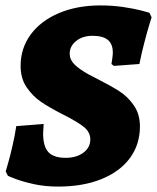

<svg xmlns="http://www.w3.org/2000/svg" viewBox="-20 -676 579 708"><path d="M9 -28 1 -44Q3 -51 10 -75Q17 -99 26 -138Q35 -177 40 -211L141 -219Q139 -193 139 -184Q139 -136 158.5 -115Q178 -94 222 -94Q262 -94 287.5 -113Q313 -132 313 -162Q313 -189 288.5 -208.5Q264 -228 210 -255Q161 -280 130.5 -301Q100 -322 78 -354.5Q56 -387 56 -433Q56 -498 93 -548.5Q130 -599 197 -627.5Q264 -656 350 -656Q395 -656 435 -650Q475 -644 500 -637.5Q525 -631 531 -629L539 -612Q537 -606 530 -583Q523 -560 512.5 -520Q502 -480 494 -440L400 -433L391 -440Q392 -445 394 -459.5Q396 -474 396 -482Q396 -514 377.5 -529Q359 -544 321 -544Q285 -544 261 -525Q237 -506 237 -478Q237 -456 254.5 -438.5Q272 -421 306 -402L337 -386Q388 -360 419.5 -340Q451 -320 473.5 -287.5Q496 -255 496 -210Q496 -143 459 -93Q422 -43 354 -15.5Q286 12 194 12Q146 12 105 3Q64 -6 36.5 -16.5Q9 -27 9 -28Z"/></svg>

Font: Alegreya SC ExtraBold
Style: Italic
Weight: 800
Italic angle: -7°
Designer: Juan Pablo del Peral
Foundry: Huerta Tipografica
Version: Version 2.007; ttfautohint (v1.6)